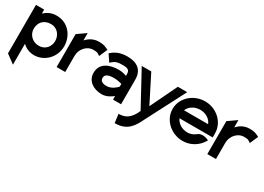

<svg xmlns="http://www.w3.org/2000/svg" viewBox="-14 -1125 2734 1989"><g transform="rotate(30 1353.0 -130.5)"><path d="M123 205V-45C156 -13 202 11 263 11C376 11 488 -84 488 -225C488 -342 408 -462 263 -462C201 -462 154 -438 118 -403V-451H20V129ZM257 -357C330 -357 380 -296 380 -225C380 -160 334 -98 257 -98C174 -98 123 -161 123 -225C123 -303 172 -357 257 -357Z M630 0V-190C630 -238 648 -276 673 -302C695 -326 727 -345 770 -345C814 -345 819 -340 836 -329L851 -319L894 -417L880 -424C853 -436 837 -447 778 -447C713 -447 665 -417 630 -378V-466L527 -394V0Z M1071 11C1127 11 1174 -20 1202 -43V0H1298V-295C1298 -407 1229 -462 1110 -462C1027 -462 975 -438 932 -401L922 -393L977 -311L990 -323C1023 -353 1052 -361 1110 -361C1174 -361 1195 -347 1195 -299V-280C1174 -288 1139 -298 1101 -298C989 -298 888 -255 888 -140C888 -47 968 11 1071 11ZM1101 -199C1138 -199 1176 -190 1195 -184V-151C1183 -137 1133 -88 1074 -88C1023 -88 995 -105 995 -141C995 -185 1037 -199 1101 -199Z M1508 -41C1466 60 1409 95 1341 98L1325 99L1338 202H1351C1491 199 1542 110 1587 16L1829 -451H1717L1562 -129L1399 -451H1285Z M2039 11C2130 11 2211 -38 2256 -111L2265 -126L2249 -133C2248 -133 2180 -164 2135 -126C2108 -104 2076 -90 2039 -90C1973 -90 1916 -126 1895 -177H2292V-224C2292 -356 2178 -462 2039 -462C1900 -462 1784 -357 1784 -226C1784 -95 1900 11 2039 11ZM2039 -361C2106 -361 2162 -325 2182 -272H1894C1914 -324 1971 -361 2039 -361Z M2433 0V-190C2433 -238 2451 -276 2476 -302C2498 -326 2530 -345 2573 -345C2617 -345 2622 -340 2639 -329L2654 -319L2697 -417L2683 -424C2656 -436 2640 -447 2581 -447C2516 -447 2468 -417 2433 -378V-466L2330 -394V0Z"/></g></svg>

Font: Charger Pro
Style: Blk
Weight: 900
Designer: Jasper
Foundry: Cannot Into Space Fonts
Version: Version 1.09